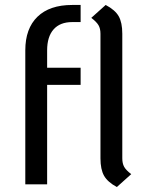

<svg xmlns="http://www.w3.org/2000/svg" viewBox="-20 -743 594 774"><path d="M271 -723H305V-654H271Q222 -654 196 -624.5Q170 -595 170 -540V-470H305V-401H170V0H82V-540Q82 -628 131 -675.5Q180 -723 271 -723ZM509 -41 451 11Q414 -9 399.5 -34.5Q385 -60 385 -105V-607Q385 -628 377 -641.5Q369 -655 348 -671L406 -723Q444 -703 458.5 -677.5Q473 -652 473 -607V-105Q473 -84 480.5 -70.5Q488 -57 509 -41Z"/></svg>

Font: KoHo Medium
Style: Regular
Weight: 500
Version: Version 1.000; ttfautohint (v1.6)